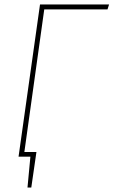

<svg xmlns="http://www.w3.org/2000/svg" viewBox="-20 -701 508 859"><path d="M461 -659H178L89 -21H143L120 138H103L116 0H63L159 -681H468Z"/></svg>

Font: Fira Sans Extra Condensed Thin
Style: Italic
Weight: 250
Width: 3
Italic angle: -8°
Designer: Carrois Corporate & Edenspiekermann AG
Foundry: Carrois Corporate GbR & Edenspiekermann AG
Version: Version 4.203